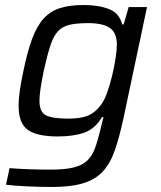

<svg xmlns="http://www.w3.org/2000/svg" viewBox="-20 -538 642 764"><path d="M187 206Q138 206 86 203.5Q34 201 4 197L18 131Q53 134 98 135.5Q143 137 179 137Q236 137 270.5 129Q305 121 325.5 102.5Q346 84 357.5 53Q369 22 380 -24Q383 -36 386 -49Q389 -62 392 -72H386Q358 -25 315 -10Q272 5 210 5Q128 5 91 -21Q54 -47 54 -118Q54 -144 59 -178.5Q64 -213 73 -255Q89 -333 108 -384Q127 -435 154 -464.5Q181 -494 219.5 -506Q258 -518 313 -518Q372 -518 413.5 -502Q455 -486 466 -441H472L492 -510H565L471 -66Q455 8 437 60Q419 112 389.5 144Q360 176 311.5 191Q263 206 187 206ZM252 -66Q304 -66 332.5 -79Q361 -92 381 -120Q394 -136 405.5 -167.5Q417 -199 426 -236Q435 -273 440 -306.5Q445 -340 445 -361Q445 -407 417.5 -426.5Q390 -446 331 -446Q286 -446 257.5 -439.5Q229 -433 211 -414Q193 -395 180.5 -357Q168 -319 154 -256Q146 -216 141.5 -187Q137 -158 137 -137Q137 -92 163 -79Q189 -66 252 -66Z"/></svg>

Font: Saira
Style: Italic
Weight: 400
Italic angle: -12°
Designer: Hector Gatti with collaboration of the Omnibus-Type team
Foundry: Omnibus-Type
Version: Version 1.100; ttfautohint (v1.8.3)